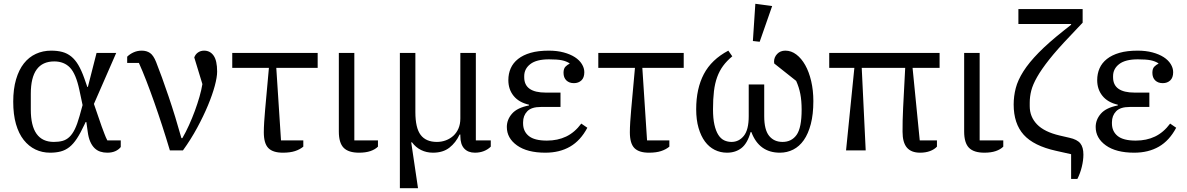

<svg xmlns="http://www.w3.org/2000/svg" viewBox="-20 -796 6282 1016"><path d="M619 -18Q608 -4 590 4Q572 12 548 12Q528 12 511 6.5Q494 1 480.5 -12Q467 -25 457.5 -46.5Q448 -68 444 -100L437 -150H433L427 -137Q406 -92 387 -63Q368 -34 347 -17.5Q326 -1 301 5.5Q276 12 245 12Q203 12 167.5 -5Q132 -22 105.5 -55.5Q79 -89 64.5 -139.5Q50 -190 50 -258Q50 -325 65 -376Q80 -427 106.5 -460.5Q133 -494 170 -511Q207 -528 251 -528Q284 -528 310 -521Q336 -514 357 -497Q378 -480 394.5 -452Q411 -424 426 -382L442 -336H445L491 -516H595L477 -246L518 -127Q526 -106 533 -87Q540 -68 548 -53H619ZM400 -320Q382 -405 350.5 -438Q319 -471 267 -471Q143 -471 143 -300V-216Q143 -45 265 -45Q291 -45 311 -50.5Q331 -56 347 -71Q363 -86 376 -112.5Q389 -139 401 -182L417 -240Z M879 0Q859 -67 838 -131.5Q817 -196 796 -255.5Q775 -315 754.5 -368Q734 -421 715 -463H653V-496Q667 -510 687 -519Q707 -528 730 -528Q756 -528 774 -515.5Q792 -503 806 -468Q820 -433 837 -386Q854 -339 872 -286Q890 -233 907.5 -176Q925 -119 940 -65H945Q963 -96 980 -133.5Q997 -171 1011 -209Q1025 -247 1035.5 -283.5Q1046 -320 1051 -351L1008 -492Q1014 -509 1028 -518.5Q1042 -528 1060 -528Q1092 -528 1110.5 -501.5Q1129 -475 1129 -417Q1129 -388 1116.5 -341.5Q1104 -295 1080.5 -238.5Q1057 -182 1023.5 -120Q990 -58 948 0Z M1585 -20Q1567 -5 1541 3.5Q1515 12 1477 12Q1424 12 1400 -12.5Q1376 -37 1376 -96Q1376 -119 1378 -151Q1380 -183 1383 -216L1403 -437H1209V-516H1661V-437H1442L1467 -53H1585Z M1855 -516V-53H1980V-20Q1965 -5 1940 3.5Q1915 12 1880 12Q1824 12 1798.5 -14Q1773 -40 1773 -100V-516Z M2096 -516H2178V-203Q2178 -119 2206 -82Q2234 -45 2292 -45Q2317 -45 2339.5 -53.5Q2362 -62 2379 -77.5Q2396 -93 2406 -116Q2416 -139 2416 -169V-516H2498V-53H2577V-20Q2562 -5 2540.5 3.5Q2519 12 2493 12Q2457 12 2436.5 -10Q2416 -32 2416 -76V-84H2412Q2392 -41 2358 -14.5Q2324 12 2271 12Q2237 12 2208.5 -2Q2180 -16 2160 -43H2156L2192 200H2096Z M2866 12Q2770 12 2716 -26.5Q2662 -65 2662 -124Q2662 -163 2689.5 -194.5Q2717 -226 2779 -238V-242Q2726 -254 2698 -288.5Q2670 -323 2670 -372Q2670 -406 2682.5 -434.5Q2695 -463 2721.5 -484Q2748 -505 2788 -516.5Q2828 -528 2884 -528Q2928 -528 2963 -518.5Q2998 -509 3022 -493.5Q3046 -478 3059 -457Q3072 -436 3072 -414Q3072 -385 3056.5 -370.5Q3041 -356 3017 -356Q2992 -356 2977 -370.5Q2962 -385 2962 -411Q2962 -433 2972.5 -443.5Q2983 -454 2994 -459V-461Q2977 -472 2953.5 -477Q2930 -482 2885 -482Q2819 -482 2786.5 -457Q2754 -432 2754 -393V-387Q2754 -306 2868 -306H2946V-230H2842Q2792 -230 2770 -207Q2748 -184 2748 -149V-143Q2748 -101 2778 -76.5Q2808 -52 2874 -52Q2931 -52 2976 -73.5Q3021 -95 3056 -142L3088 -120Q3052 -52 2996.5 -20Q2941 12 2866 12Z M3522 -20Q3504 -5 3478 3.5Q3452 12 3414 12Q3361 12 3337 -12.5Q3313 -37 3313 -96Q3313 -119 3315 -151Q3317 -183 3320 -216L3340 -437H3146V-516H3598V-437H3379L3404 -53H3522Z M3827 12Q3792 12 3762 -3Q3732 -18 3710.5 -47Q3689 -76 3676.5 -119Q3664 -162 3664 -218Q3664 -327 3704.5 -404Q3745 -481 3834 -528L3855 -498Q3826 -474 3806.5 -447.5Q3787 -421 3775 -388Q3763 -355 3758 -313.5Q3753 -272 3753 -218Q3753 -169 3760.5 -136Q3768 -103 3781 -82.5Q3794 -62 3812 -53.5Q3830 -45 3851 -45Q3890 -45 3916 -77Q3942 -109 3942 -181V-349H4024V-181Q4024 -109 4050 -77Q4076 -45 4121 -45Q4169 -45 4195.5 -82.5Q4222 -120 4222 -216Q4222 -263 4215 -299Q4208 -335 4193 -368L4077 -460Q4076 -464 4076 -470Q4076 -493 4092.5 -510.5Q4109 -528 4136 -528Q4167 -528 4194 -507.5Q4221 -487 4241 -451.5Q4261 -416 4272.5 -367Q4284 -318 4284 -261Q4284 -191 4270.5 -139.5Q4257 -88 4233.5 -54.5Q4210 -21 4177.5 -4.5Q4145 12 4107 12Q3997 12 3956 -97H3952Q3935 -37 3903.5 -12.5Q3872 12 3827 12ZM3964 -579 3977 -776 4066 -764 4000 -575Z M4501 -437H4368V-516H4952V-437H4809L4847 -53H4938V-20Q4924 -5 4901 3.5Q4878 12 4849 12Q4802 12 4779 -15Q4756 -42 4756 -99Q4756 -125 4756.5 -157Q4757 -189 4759 -225L4770 -437H4540L4561 0H4457Z M5164 -516V-53H5289V-20Q5274 -5 5249 3.5Q5224 12 5189 12Q5133 12 5107.5 -14Q5082 -40 5082 -100V-516Z M5648 20 5568 2Q5450 -24 5397 -83Q5344 -142 5344 -243Q5344 -287 5355 -329.5Q5366 -372 5395.5 -418.5Q5425 -465 5476.5 -517.5Q5528 -570 5610 -635L5648 -665V-669H5369V-748H5709V-676L5642 -605Q5574 -534 5532.5 -481.5Q5491 -429 5468 -388.5Q5445 -348 5437 -316Q5429 -284 5429 -253V-234Q5429 -178 5467.5 -138Q5506 -98 5587 -79L5639 -67Q5680 -58 5696.5 -37.5Q5713 -17 5713 22Q5713 52 5704.5 87Q5696 122 5681 151H5648Z M5982 12Q5886 12 5832 -26.5Q5778 -65 5778 -124Q5778 -163 5805.5 -194.5Q5833 -226 5895 -238V-242Q5842 -254 5814 -288.5Q5786 -323 5786 -372Q5786 -406 5798.5 -434.5Q5811 -463 5837.5 -484Q5864 -505 5904 -516.5Q5944 -528 6000 -528Q6044 -528 6079 -518.5Q6114 -509 6138 -493.5Q6162 -478 6175 -457Q6188 -436 6188 -414Q6188 -385 6172.5 -370.5Q6157 -356 6133 -356Q6108 -356 6093 -370.5Q6078 -385 6078 -411Q6078 -433 6088.5 -443.5Q6099 -454 6110 -459V-461Q6093 -472 6069.5 -477Q6046 -482 6001 -482Q5935 -482 5902.5 -457Q5870 -432 5870 -393V-387Q5870 -306 5984 -306H6062V-230H5958Q5908 -230 5886 -207Q5864 -184 5864 -149V-143Q5864 -101 5894 -76.5Q5924 -52 5990 -52Q6047 -52 6092 -73.5Q6137 -95 6172 -142L6204 -120Q6168 -52 6112.5 -20Q6057 12 5982 12Z"/></svg>

Font: IBM Plex Serif
Style: Regular
Weight: 400
Designer: Mike Abbink, Paul van der Laan, Pieter van Rosmalen
Foundry: Bold Monday
Version: Version 3.001